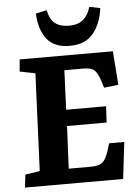

<svg xmlns="http://www.w3.org/2000/svg" viewBox="-62 -1002 752 1049"><g transform="rotate(-5 314.0 -477.5)"><path d="M143 -617 58 -634 64 -700H575L589 -515L510 -506L499 -542Q484 -589 466 -604.5Q448 -620 405 -620H302L293 -404H512L507 -315H290L279 -82H397Q424 -82 442.5 -87Q461 -92 474 -109Q487 -126 498 -160L511 -201H594L570 0H32L40 -70L120 -83ZM234 -955Q245 -903 273 -881.5Q301 -860 349 -860Q397 -860 425.5 -883Q454 -906 468 -953L527 -941Q517 -858 473 -804Q429 -750 343 -750Q257 -750 217 -803Q177 -856 174 -942Z"/></g></svg>

Font: Literata 12pt
Style: Bold Italic
Weight: 700
Italic angle: -2°
Designer: Latin by Veronika Burian and Jose Scaglione. Greek by Irene Vlachou. Cyrillic by Vera Evstafieva
Foundry: TypeTogether
Version: Version 3.002